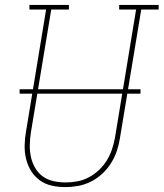

<svg xmlns="http://www.w3.org/2000/svg" viewBox="-20 -755 667 783"><path d="M247 8Q218 8 191 2Q164 -4 142.5 -19.5Q121 -35 107 -57.5Q93 -80 86.5 -106.5Q80 -133 80.5 -161.5Q81 -190 86 -218L168 -716H100V-735H261V-716H189L106 -215Q102 -190 101.5 -164.5Q101 -139 106 -115.5Q111 -92 123 -71Q135 -50 154 -36Q173 -22 197.5 -16.5Q222 -11 248 -11Q271 -11 295.5 -15.5Q320 -20 342.5 -32Q365 -44 384 -62Q403 -80 416 -101.5Q429 -123 437 -147Q445 -171 449 -194L535 -716H466V-735H627V-716H556L469 -191Q465 -165 456.5 -139.5Q448 -114 433 -90Q418 -66 397 -46.5Q376 -27 351 -14.5Q326 -2 299.5 3Q273 8 247 8ZM60 -373V-391H553V-373Z"/></svg>

Font: Iosevka Etoile Thin
Style: Italic
Weight: 100
Italic angle: -9°
Designer: Belleve Invis
Foundry: Belleve Invis
Version: Version 22.1.2; ttfautohint (v1.8.4)